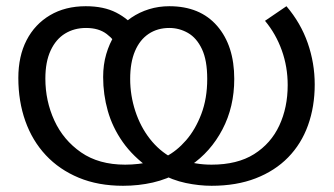

<svg xmlns="http://www.w3.org/2000/svg" viewBox="-20 -586 1075 618"><path d="M661 12Q621 12 578 3Q535 -6 493 -29Q487 -32 477.5 -36Q468 -40 463 -43Q408 -82 375 -129Q342 -176 327 -229Q312 -282 312 -338Q312 -378 322 -412Q332 -446 349 -473L356 -484Q376 -511 402.5 -529Q429 -547 460 -556.5Q491 -566 525 -566Q624 -566 679 -502.5Q734 -439 734 -332Q734 -242 696 -169.5Q658 -97 593 -53Q585 -47 577.5 -42.5Q570 -38 560 -33Q518 -9 472 1.5Q426 12 376 12Q296 12 233.5 -14Q171 -40 127.5 -86.5Q84 -133 61.5 -196.5Q39 -260 39 -335Q39 -405 65.5 -456.5Q92 -508 141 -537Q190 -566 256 -566Q314 -566 354 -545.5Q394 -525 421 -490L362 -431Q349 -457 323.5 -476.5Q298 -496 257 -496Q219 -496 189.5 -478Q160 -460 143 -423.5Q126 -387 126 -333Q126 -261 155 -198Q184 -135 241 -95.5Q298 -56 383 -56Q404 -56 426 -58.5Q448 -61 469 -66Q480 -70 492 -74Q504 -78 514 -82Q549 -100 579 -134.5Q609 -169 628 -219Q647 -269 647 -332Q647 -392 630 -428Q613 -464 585 -480Q557 -496 525 -496Q487 -496 458.5 -477Q430 -458 414.5 -421.5Q399 -385 399 -332Q399 -279 415.5 -228.5Q432 -178 462.5 -139Q493 -100 534 -78Q544 -74 552 -73.5Q560 -73 570 -69Q587 -64 611 -60Q635 -56 661 -56Q744 -56 798 -90Q852 -124 879 -182Q906 -240 906 -312Q906 -371 887 -424Q868 -477 833 -519L902 -566Q948 -512 970.5 -447.5Q993 -383 993 -314Q993 -243 971.5 -183Q950 -123 907.5 -79.5Q865 -36 803 -12Q741 12 661 12Z"/></svg>

Font: malayalam15
Style: Book
Weight: 400
Designer: Jelle Bosma - Monotype Design Team
Foundry: Monotype Imaging Inc.
Version: Version 2.003